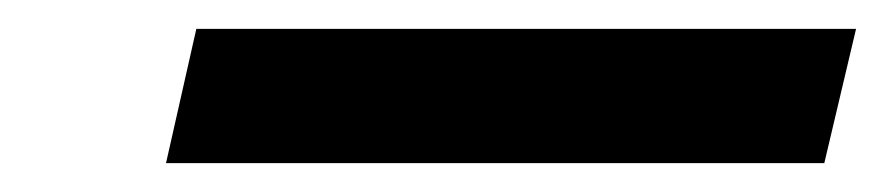

<svg xmlns="http://www.w3.org/2000/svg" viewBox="-20 -873 613 133"><path d="M116 -853H573L551 -760H95Z"/></svg>

Font: Noto Sans Display
Style: Bold Italic
Weight: 700
Italic angle: -12°
Designer: Monotype Design team
Foundry: Monotype Imaging Inc.
Version: Version 1.000